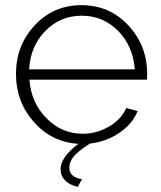

<svg xmlns="http://www.w3.org/2000/svg" viewBox="-20 -549 623 745"><path d="M282 176Q250 169 232.5 151Q215 133 215 108Q215 61 284 9Q181 3 111.5 -75.5Q42 -154 42 -262Q42 -373 115 -451Q188 -529 296 -529Q405 -529 478 -450.5Q551 -372 551 -262Q551 -243 550 -240H94Q101 -150 160.5 -90Q220 -30 301 -30Q355 -30 403 -58Q451 -86 470 -130L514 -118Q494 -68 443 -33.5Q392 1 329 8Q285 36 267 57Q249 78 249 101Q249 139 298 146ZM93 -280H503Q496 -371 438 -429.5Q380 -488 297 -488Q214 -488 156 -429Q98 -370 93 -280Z"/></svg>

Font: Raleway
Style: Light
Weight: 300
Designer: Matt McInerney, Pablo Impallari, Rodrigo Fuenzalida
Foundry: Matt McInerney, Pablo Impallari, Rodrigo Fuenzalida
Version: Version 3.000